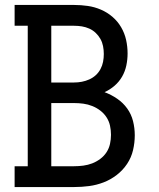

<svg xmlns="http://www.w3.org/2000/svg" viewBox="-20 -755 640 775"><path d="M39 0V-84H92V-651H39V-735H279Q307 -735 334.5 -731Q362 -727 387.5 -716Q413 -705 434 -687Q455 -669 469 -645Q483 -621 489 -594Q495 -567 495 -539Q495 -515 490 -491Q485 -467 473 -446Q461 -425 442.5 -409Q424 -393 402 -383Q429 -373 453 -356.5Q477 -340 493.5 -317Q510 -294 517 -266Q524 -238 524 -209Q524 -179 517 -149Q510 -119 493 -93.5Q476 -68 451.5 -49Q427 -30 398.5 -19Q370 -8 340 -4Q310 0 279 0ZM279 -422Q295 -422 310.5 -425Q326 -428 340.5 -434.5Q355 -441 366.5 -451.5Q378 -462 385.5 -476Q393 -490 396 -505.5Q399 -521 399 -537Q399 -553 396 -568.5Q393 -584 385.5 -597.5Q378 -611 366.5 -622Q355 -633 340.5 -639.5Q326 -646 310.5 -648.5Q295 -651 279 -651H187V-422ZM187 -84H279Q298 -84 316.5 -86.5Q335 -89 352 -95.5Q369 -102 384.5 -113.5Q400 -125 410 -140.5Q420 -156 424 -174Q428 -192 428 -211Q428 -230 424 -248Q420 -266 410 -281.5Q400 -297 385 -308.5Q370 -320 352.5 -327Q335 -334 316.5 -336.5Q298 -339 279 -339H187Z"/></svg>

Font: Iosevka Slab Medium Extended
Style: Regular
Weight: 500
Width: 7
Monospace: yes
Designer: Belleve Invis
Foundry: Belleve Invis
Version: Version 11.1.1; ttfautohint (v1.8.3)